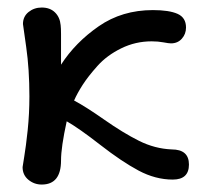

<svg xmlns="http://www.w3.org/2000/svg" viewBox="-20 -477 565 510"><path d="M40 -33.2Q40 -35.2 44.4 -61Q48.8 -86.9 53.5 -130.9Q58.1 -174.8 58.1 -221.2Q58.1 -293 49.6 -352.1Q41 -411.1 41 -413.1Q41 -433.1 55.9 -445.1Q70.8 -457 90.8 -457Q112.8 -457 126 -444.1Q139.2 -431.2 141.1 -410.2Q142.1 -402.3 142.1 -386.2V-305.2Q180.2 -364.3 242.2 -407.2Q304.2 -450.2 386.2 -450.2Q429.2 -450.2 451.7 -440.2Q474.1 -430.2 474.1 -403.8Q474.1 -386.7 463.1 -374.3Q452.1 -361.8 434.1 -361.8Q428.2 -361.8 414.1 -364.5Q399.9 -367.2 382.8 -367.2Q339.8 -367.2 302 -348.6Q264.2 -330.1 239 -302Q213.9 -273.9 199.5 -251.5Q185.1 -229 176.8 -210Q207.5 -193.8 257.3 -158.9Q307.1 -124 349.1 -103Q391.1 -82 436 -80.1Q481.9 -80.1 481.9 -40Q481.9 0 439 0Q393.1 0 348.1 -23.9Q303.2 -47.9 246.6 -92Q189.9 -136.2 157.2 -154.8Q142.1 -85.9 142.1 -50.8Q142.1 13.2 90.8 13.2Q70.8 13.2 55.4 0.5Q40 -12.2 40 -33.2Z"/></svg>

Font: CMU Typewriter Text
Style: Bold
Weight: 700
Version: Version 0.7.0